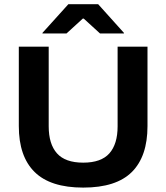

<svg xmlns="http://www.w3.org/2000/svg" viewBox="-20 -856 774 893"><path d="M367 16.5Q214.5 16.5 141 -56Q67.5 -128.5 67.5 -269.5V-639H206.5V-268.5Q206.5 -186 245 -142.8Q283.5 -99.5 367 -99.5Q450.5 -99.5 488.8 -142.8Q527 -186 527 -268.5V-639H666V-269.5Q666 -128.5 593.2 -56Q520.5 16.5 367 16.5ZM298 -836.5H436.5L556.5 -703V-700.5H445L369.5 -769.5H365L289.5 -700.5H177.5V-703Z"/></svg>

Font: Anek Gujarati SemiExpanded SemiBold
Style: Regular
Weight: 600
Width: 6
Designer: Mrunmayee Ghaisas (Gujarati), Yesha Goshar (Latin)
Foundry: Ek Type
Version: Version 1.003